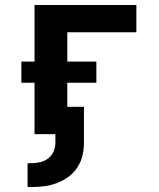

<svg xmlns="http://www.w3.org/2000/svg" viewBox="-20 -540 640 773"><path d="M91 213V117H108Q126 117 143.5 112.5Q161 108 175 97Q189 86 196 69Q203 52 203 34V0H119V-207H66V-292H119V-520H529V-410H251V-292H368V-207H251V-110H318V34Q318 61 312 86.5Q306 112 291.5 134Q277 156 256 171.5Q235 187 210.5 196.5Q186 206 160 209.5Q134 213 108 213Z"/></svg>

Font: Iosevka SS04 XBd Ex
Style: Regular
Weight: 800
Width: 7
Monospace: yes
Designer: Belleve Invis
Foundry: Belleve Invis
Version: Version 19.0.0; ttfautohint (v1.8.4)